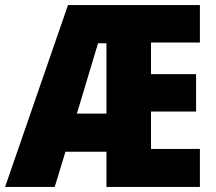

<svg xmlns="http://www.w3.org/2000/svg" viewBox="-25 -734 848 754"><path d="M760 0H393V-138H232L190 0H-5L242 -714H760V-567H568V-443H745V-296H568V-149H760ZM277 -288H393V-564H360Z"/></svg>

Font: Noto Sans Telugu Condensed Black
Style: Regular
Weight: 900
Width: 3
Designer: Jelle Bosma - Monotype Design Team
Foundry: Monotype Imaging Inc.
Version: Version 2.005; ttfautohint (v1.8.4.7-5d5b)